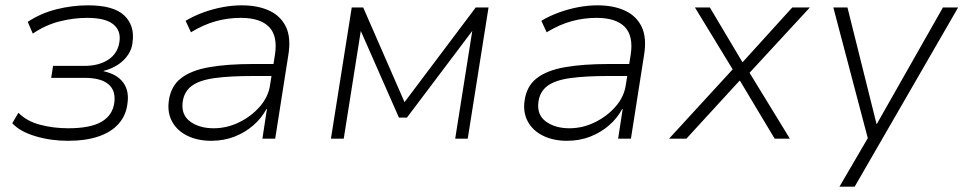

<svg xmlns="http://www.w3.org/2000/svg" viewBox="-20 -520 3616 720"><path d="M234 8Q170 8 112 -9.5Q54 -27 26 -58L49 -97Q81 -65 131 -52Q181 -39 236 -39Q319 -39 361 -63.5Q403 -88 409 -137Q414 -182 385.5 -205Q357 -228 298 -228H172L179 -273H297Q351 -273 386.5 -296.5Q422 -320 428 -364Q434 -406 404 -429.5Q374 -453 307 -453Q255 -453 202.5 -439.5Q150 -426 103 -394L84 -438Q132 -470 191 -485Q250 -500 311 -500Q406 -500 446 -462Q486 -424 477 -361Q475 -337 460.5 -315Q446 -293 422.5 -277.5Q399 -262 368 -254V-253Q419 -242 442 -210.5Q465 -179 458 -132Q453 -88 425.5 -56.5Q398 -25 350 -8.5Q302 8 234 8Z M772 8Q722 8 683.5 -10.5Q645 -29 626 -63Q607 -97 613 -141Q620 -196 658 -226Q696 -256 764.5 -268Q833 -280 929 -280H1018L1010 -235H927Q840 -235 783.5 -227Q727 -219 698.5 -197.5Q670 -176 665 -137Q659 -89 693.5 -64Q728 -39 781 -39Q831 -39 877 -61.5Q923 -84 955 -121Q987 -158 993 -203L1011 -314Q1022 -385 989 -419Q956 -453 883 -453Q835 -453 789.5 -440.5Q744 -428 696 -399L676 -442Q706 -460 741.5 -473Q777 -486 814 -493Q851 -500 886 -500Q947 -500 990 -480Q1033 -460 1052.5 -419Q1072 -378 1061 -312L1012 0H964L981 -111H979Q961 -77 930 -50Q899 -23 859 -7.5Q819 8 772 8Z M1221 0 1299 -492H1342L1497 -137L1764 -492H1812L1734 0H1687L1751 -404L1506 -79H1476L1333 -404L1269 0Z M2106 8Q2056 8 2017.5 -10.5Q1979 -29 1960 -63Q1941 -97 1947 -141Q1954 -196 1992 -226Q2030 -256 2098.5 -268Q2167 -280 2263 -280H2352L2344 -235H2261Q2174 -235 2117.5 -227Q2061 -219 2032.5 -197.5Q2004 -176 1999 -137Q1993 -89 2027.5 -64Q2062 -39 2115 -39Q2165 -39 2211 -61.5Q2257 -84 2289 -121Q2321 -158 2327 -203L2345 -314Q2356 -385 2323 -419Q2290 -453 2217 -453Q2169 -453 2123.5 -440.5Q2078 -428 2030 -399L2010 -442Q2040 -460 2075.5 -473Q2111 -486 2148 -493Q2185 -500 2220 -500Q2281 -500 2324 -480Q2367 -460 2386.5 -419Q2406 -378 2395 -312L2346 0H2298L2315 -111H2313Q2295 -77 2264 -50Q2233 -23 2193 -7.5Q2153 8 2106 8Z M2489 0 2734 -267 2739 -241 2586 -492H2642L2764 -287H2765L2951 -492H3017L2788 -244L2781 -263L2942 0H2885L2755 -217H2753L2554 0Z M3128 180 3243 -17 3240 20 3105 -492H3158L3267 -55H3268L3516 -492H3573L3185 180Z"/></svg>

Font: Nunito Sans 7pt ExtraLight
Style: Italic
Weight: 250
Italic angle: -9°
Designer: Vernon Adams
Foundry: Vernon Adams
Version: Version 3.101;gftools[0.9.27]